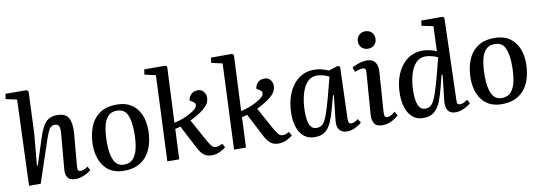

<svg xmlns="http://www.w3.org/2000/svg" viewBox="-59 -1155 4382 1556"><g transform="rotate(-10 2132.5 -376.5)"><path d="M591 -39Q578 -28 556.5 -16Q535 -4 510.5 4Q486 12 465 12Q414 12 397 -14.5Q380 -41 384 -80L409 -366Q413 -415 404.5 -433Q396 -451 371 -451Q341 -451 325.5 -425.5Q310 -400 291 -344L176 0H80L106 -705L15 -725L21 -767H194L209 -755L195 -411L171 -151L178 -149L250 -372Q276 -452 309 -488.5Q342 -525 403 -525Q473 -525 496.5 -481Q520 -437 513 -352L490 -90Q488 -66 493 -56Q498 -46 514 -46Q527 -46 543 -53Q559 -60 573 -71Z M862 14Q756 14 701 -55Q646 -124 646 -236Q646 -312 670 -378Q694 -444 748.5 -484.5Q803 -525 893 -525Q997 -525 1053.5 -457.5Q1110 -390 1110 -277Q1110 -220 1096.5 -167.5Q1083 -115 1053.5 -74Q1024 -33 976.5 -9.5Q929 14 862 14ZM869 -35Q919 -35 946.5 -68Q974 -101 984.5 -156Q995 -211 995 -277Q995 -368 972 -422Q949 -476 885 -476Q837 -476 810 -445Q783 -414 772.5 -359.5Q762 -305 762 -233Q762 -140 787 -87.5Q812 -35 869 -35Z M1248 -704 1157 -725 1163 -767H1336L1350 -757L1329 -298Q1370 -307 1408.5 -322Q1447 -337 1486 -362Q1518 -382 1524 -403Q1530 -424 1509 -437L1481 -455Q1486 -488 1507 -506.5Q1528 -525 1558 -525Q1591 -525 1608 -503.5Q1625 -482 1625 -455Q1625 -419 1602 -391Q1579 -363 1530 -332Q1511 -320 1494 -311Q1477 -302 1460 -294L1560 -112Q1579 -79 1593 -63Q1607 -47 1627 -47Q1642 -47 1655 -52Q1668 -57 1681 -64L1699 -32Q1684 -18 1652 -2Q1620 14 1582 14Q1544 14 1519 -5Q1494 -24 1471 -67L1371 -260Q1360 -256 1349 -253Q1338 -250 1327 -248L1316 0H1218Z M1797 -704 1706 -725 1712 -767H1885L1899 -757L1878 -298Q1919 -307 1957.5 -322Q1996 -337 2035 -362Q2067 -382 2073 -403Q2079 -424 2058 -437L2030 -455Q2035 -488 2056 -506.5Q2077 -525 2107 -525Q2140 -525 2157 -503.5Q2174 -482 2174 -455Q2174 -419 2151 -391Q2128 -363 2079 -332Q2060 -320 2043 -311Q2026 -302 2009 -294L2109 -112Q2128 -79 2142 -63Q2156 -47 2176 -47Q2191 -47 2204 -52Q2217 -57 2230 -64L2248 -32Q2233 -18 2201 -2Q2169 14 2131 14Q2093 14 2068 -5Q2043 -24 2020 -67L1920 -260Q1909 -256 1898 -253Q1887 -250 1876 -248L1865 0H1767Z M2716 -87Q2716 -64 2721 -54.5Q2726 -45 2742 -45Q2755 -45 2769.5 -52Q2784 -59 2798 -70L2817 -37Q2800 -21 2765.5 -3.5Q2731 14 2697 14Q2654 14 2633 -13Q2612 -40 2618 -90L2640 -294L2633 -295L2604 -188Q2588 -127 2568 -81.5Q2548 -36 2516 -11Q2484 14 2432 14Q2377 14 2342.5 -14.5Q2308 -43 2291 -91.5Q2274 -140 2274 -202Q2274 -296 2304 -369Q2334 -442 2388.5 -483.5Q2443 -525 2515 -525Q2552 -525 2584.5 -516Q2617 -507 2635 -498L2712 -522L2730 -513ZM2458 -57Q2488 -57 2508 -76.5Q2528 -96 2546.5 -147Q2565 -198 2591 -294L2631 -449Q2610 -460 2582 -467.5Q2554 -475 2528 -475Q2484 -475 2452 -440.5Q2420 -406 2403 -344.5Q2386 -283 2385 -202Q2385 -126 2402.5 -91.5Q2420 -57 2458 -57Z M2907 -688Q2907 -719 2927 -739.5Q2947 -760 2980 -760Q3012 -760 3032 -740Q3052 -720 3052 -689Q3052 -657 3032 -637Q3012 -617 2980 -617Q2947 -617 2927 -637Q2907 -657 2907 -688ZM2932 -426Q2934 -449 2928.5 -458Q2923 -467 2907 -467Q2881 -467 2842 -450L2828 -489Q2847 -500 2881.5 -512.5Q2916 -525 2952 -525Q3044 -525 3036 -412L3013 -88Q3012 -65 3016.5 -54.5Q3021 -44 3037 -44Q3063 -44 3101 -77L3121 -43Q3110 -33 3090 -19.5Q3070 -6 3044 4Q3018 14 2989 14Q2938 14 2920.5 -14.5Q2903 -43 2906 -86Z M3611 -85Q3610 -62 3615.5 -53Q3621 -44 3637 -44Q3652 -44 3667.5 -52Q3683 -60 3697 -70L3715 -38Q3704 -28 3684 -16Q3664 -4 3639 5Q3614 14 3591 14Q3543 14 3525.5 -16Q3508 -46 3513 -91L3537 -304L3529 -306L3499 -191Q3484 -133 3464.5 -86.5Q3445 -40 3412 -13Q3379 14 3324 14Q3271 14 3236.5 -15.5Q3202 -45 3185 -94.5Q3168 -144 3168 -206Q3168 -299 3198 -371Q3228 -443 3282 -484Q3336 -525 3411 -525Q3442 -525 3474 -517Q3506 -509 3524 -500L3532 -705L3437 -725L3443 -767H3618L3631 -756ZM3351 -58Q3373 -58 3389.5 -67.5Q3406 -77 3420.5 -102.5Q3435 -128 3450.5 -175Q3466 -222 3486 -296L3526 -450Q3504 -461 3475 -468Q3446 -475 3423 -475Q3377 -475 3345 -440.5Q3313 -406 3296 -345Q3279 -284 3279 -204Q3279 -58 3351 -58Z M3971 14Q3865 14 3810 -55Q3755 -124 3755 -236Q3755 -312 3779 -378Q3803 -444 3857.5 -484.5Q3912 -525 4002 -525Q4106 -525 4162.5 -457.5Q4219 -390 4219 -277Q4219 -220 4205.5 -167.5Q4192 -115 4162.5 -74Q4133 -33 4085.5 -9.5Q4038 14 3971 14ZM3978 -35Q4028 -35 4055.5 -68Q4083 -101 4093.5 -156Q4104 -211 4104 -277Q4104 -368 4081 -422Q4058 -476 3994 -476Q3946 -476 3919 -445Q3892 -414 3881.5 -359.5Q3871 -305 3871 -233Q3871 -140 3896 -87.5Q3921 -35 3978 -35Z"/></g></svg>

Font: Literata 36pt Medium
Style: Italic
Weight: 500
Italic angle: -2°
Designer: Latin by Veronika Burian and Jose Scaglione. Greek by Irene Vlachou. Cyrillic by Vera Evstafieva
Foundry: TypeTogether
Version: Version 3.002